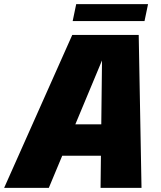

<svg xmlns="http://www.w3.org/2000/svg" viewBox="-56 -906 778 926"><path d="M-36 0 292.5 -737.5H613L626.5 0H429L436 -617H437L179.5 0ZM147 -155 179.5 -306.5H543.5L511 -155ZM294.5 -804.5 311.5 -886H658L641 -804.5Z"/></svg>

Font: Epilogue Black
Style: Italic
Weight: 900
Italic angle: -12°
Designer: Tyler Finck
Foundry: Etcetera Type Co
Version: Version 2.111